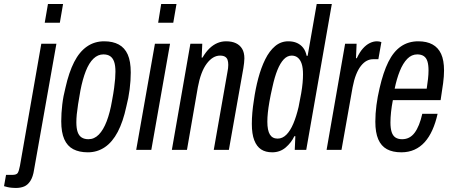

<svg xmlns="http://www.w3.org/2000/svg" viewBox="-108 -744 2246 953"><path d="M114 -631 130 -724H205L189 -631ZM-30 189Q-37 189 -49 188Q-61 187 -71.5 184.5Q-82 182 -88 180L-78 124H-47Q-26 124 -20 114.5Q-14 105 -9 79L97 -527H172L61 99Q56 133 43 153.5Q30 174 12 181.5Q-6 189 -30 189Z M328 12Q285 12 255.5 -3.5Q226 -19 211 -53Q196 -87 196 -142Q196 -182 201 -224.5Q206 -267 217 -309Q234 -385 260 -436Q286 -487 323.5 -513Q361 -539 409 -539Q452 -539 481.5 -523Q511 -507 526 -473.5Q541 -440 541 -384Q541 -344 535.5 -300.5Q530 -257 519 -215Q503 -140 476.5 -89.5Q450 -39 412.5 -13.5Q375 12 328 12ZM331 -53Q360 -53 382.5 -76Q405 -99 421.5 -142Q438 -185 448 -244Q455 -281 458.5 -307.5Q462 -334 463.5 -353Q465 -372 465 -388Q465 -419 458.5 -437.5Q452 -456 439 -465Q426 -474 405 -474Q378 -474 356 -453Q334 -432 318 -391.5Q302 -351 291 -294Q284 -255 279.5 -226Q275 -197 273 -176Q271 -155 271 -137Q271 -107 277.5 -88.5Q284 -70 297.5 -61.5Q311 -53 331 -53Z M677 -631 692 -724H768L752 -631ZM568 0 661 -527H736L643 0Z M745 0 837 -527H896L893 -458H897Q914 -487 932.5 -504.5Q951 -522 971.5 -530.5Q992 -539 1014 -539Q1043 -539 1063 -529.5Q1083 -520 1094 -501.5Q1105 -483 1105 -454Q1105 -443 1103.5 -431.5Q1102 -420 1100 -406L1028 0H953L1021 -387Q1023 -397 1024 -405.5Q1025 -414 1025 -422Q1025 -437 1021.5 -447Q1018 -457 1009 -462.5Q1000 -468 984 -468Q966 -468 949.5 -458Q933 -448 918 -428Q903 -408 892 -378.5Q881 -349 874 -311L820 0Z M1243 12Q1210 12 1188 -2.5Q1166 -17 1154 -48Q1142 -79 1142 -129Q1142 -156 1144.5 -185Q1147 -214 1152 -245Q1160 -303 1174 -355.5Q1188 -408 1208.5 -449.5Q1229 -491 1257.5 -515Q1286 -539 1323 -539Q1348 -539 1366.5 -530.5Q1385 -522 1397 -506.5Q1409 -491 1414 -467H1419L1464 -724H1539L1412 0H1355L1358 -68H1353Q1338 -36 1310 -12Q1282 12 1243 12ZM1270 -56Q1294 -56 1313.5 -75.5Q1333 -95 1348 -130.5Q1363 -166 1374 -213Q1382 -252 1387 -281Q1392 -310 1394 -333Q1396 -356 1396 -375Q1396 -407 1389.5 -427Q1383 -447 1370.5 -457.5Q1358 -468 1340 -468Q1318 -468 1300.5 -449.5Q1283 -431 1269 -396.5Q1255 -362 1244 -311Q1235 -272 1229.5 -240.5Q1224 -209 1221.5 -185Q1219 -161 1219 -140Q1219 -97 1231.5 -76.5Q1244 -56 1270 -56Z M1513 0 1605 -527H1662L1659 -455H1663Q1677 -485 1693 -503Q1709 -521 1727 -530Q1745 -539 1763 -539Q1769 -539 1774.5 -538Q1780 -537 1785 -535L1770 -450H1743Q1727 -450 1712 -442Q1697 -434 1683.5 -417Q1670 -400 1659.5 -373.5Q1649 -347 1642 -310L1587 0Z M1884 12Q1841 12 1812.5 -3.5Q1784 -19 1769.5 -52.5Q1755 -86 1755 -140Q1755 -180 1760.5 -222Q1766 -264 1776 -306Q1794 -385 1819.5 -436.5Q1845 -488 1882 -513.5Q1919 -539 1968 -539Q2010 -539 2038.5 -523.5Q2067 -508 2081.5 -476.5Q2096 -445 2096 -394Q2096 -366 2091.5 -331.5Q2087 -297 2079 -247H1842Q1836 -216 1833 -188Q1830 -160 1830 -136Q1830 -107 1836 -88.5Q1842 -70 1855 -61.5Q1868 -53 1888 -53Q1907 -53 1922.5 -61Q1938 -69 1950 -85Q1962 -101 1971.5 -124.5Q1981 -148 1988 -179H2064Q2054 -134 2038 -98.5Q2022 -63 2000 -38.5Q1978 -14 1949 -1Q1920 12 1884 12ZM1851 -304H2010Q2014 -330 2016.5 -352.5Q2019 -375 2019 -394Q2019 -422 2013.5 -439.5Q2008 -457 1995.5 -465.5Q1983 -474 1963 -474Q1935 -474 1913.5 -452Q1892 -430 1876.5 -391.5Q1861 -353 1851 -304Z"/></svg>

Font: Archivo ExtraCondensed
Style: Italic
Weight: 400
Width: 2
Italic angle: -10°
Designer: Hector Gatti
Foundry: Omnibus-Type
Version: Version 2.001